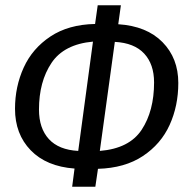

<svg xmlns="http://www.w3.org/2000/svg" viewBox="-20 -709 711 729"><path d="M352 -68 342 0H254L263 -69Q156 -77 96.5 -138.5Q37 -200 37 -296Q37 -380 70 -452.5Q103 -525 171.5 -570.5Q240 -616 341 -618L351 -689H439L429 -617Q537 -610 597 -549Q657 -488 657 -394Q657 -307 624 -234.5Q591 -162 522.5 -116.5Q454 -71 352 -68ZM277 -136 333 -551Q223 -541 175.5 -470Q128 -399 128 -293Q128 -222 165.5 -181Q203 -140 277 -136ZM565 -396Q565 -465 527.5 -505.5Q490 -546 416 -550L359 -136Q471 -145 518 -216.5Q565 -288 565 -396Z"/></svg>

Font: Fira Sans Compressed
Style: Italic
Weight: 400
Width: 1
Italic angle: -8°
Designer: bBox Type GmbH & Carrois Corporate GbR & Edenspiekermann AG
Foundry: bBox Type GmbH & Carrois Corporate GbR & Edenspiekermann AG
Version: Version 4.301